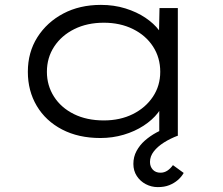

<svg xmlns="http://www.w3.org/2000/svg" viewBox="-20 -555 913 786"><path d="M391 10Q301 10 234 -25Q167 -60 130.5 -121.5Q94 -183 94 -261Q94 -341 133 -402.5Q172 -464 239 -499.5Q306 -535 393 -535Q447 -535 493.5 -520.5Q540 -506 575 -482.5Q610 -459 631.5 -430.5Q653 -402 656 -374L630 -379L633 -522H708V0H632V-142L651 -152Q649 -122 626.5 -93Q604 -64 568 -40.5Q532 -17 486.5 -3.5Q441 10 391 10ZM405 -62Q472 -62 524 -88Q576 -114 606 -159Q636 -204 636 -261Q636 -319 606.5 -364.5Q577 -410 524.5 -436Q472 -462 405 -462Q337 -462 284.5 -436Q232 -410 202 -364.5Q172 -319 172 -261Q172 -205 201 -159.5Q230 -114 282.5 -88Q335 -62 405 -62ZM626 211Q600 211 577 199Q554 187 540 165.5Q526 144 526 116Q526 87 539 63Q552 39 573 20.5Q594 2 620.5 -12.5Q647 -27 675 -38L709 0Q677 12 651 28.5Q625 45 609.5 65Q594 85 594 108Q594 127 605.5 139.5Q617 152 637 152Q652 152 664.5 144Q677 136 688 121L732 153Q723 169 708 182Q693 195 673 203Q653 211 626 211Z"/></svg>

Font: Lexend Peta Light
Style: Regular
Weight: 300
Version: Version 1.007